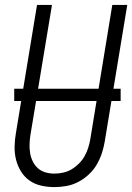

<svg xmlns="http://www.w3.org/2000/svg" viewBox="-20 -755 540 783"><path d="M202 8Q174 8 147.5 2Q121 -4 100 -19Q79 -34 65.5 -56Q52 -78 45.5 -103.5Q39 -129 39.5 -157Q40 -185 45 -213L131 -735H192L104 -204Q101 -185 100.5 -166Q100 -147 103 -129.5Q106 -112 114 -96Q122 -80 135 -68.5Q148 -57 165.5 -52Q183 -47 202 -47Q219 -47 237.5 -51Q256 -55 272 -64.5Q288 -74 301.5 -87.5Q315 -101 324.5 -117.5Q334 -134 339.5 -151.5Q345 -169 348 -186L438 -735H499L407 -177Q403 -153 395 -129Q387 -105 374 -83Q361 -61 341.5 -43Q322 -25 299 -13Q276 -1 251 3.5Q226 8 202 8ZM38 -343V-393H472V-343Z"/></svg>

Font: Iosevka Term Curly Lt Obl
Style: Regular
Weight: 300
Italic angle: -9°
Designer: Belleve Invis
Foundry: Belleve Invis
Version: Version 32.3.0